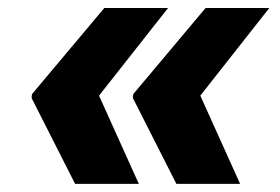

<svg xmlns="http://www.w3.org/2000/svg" viewBox="-20 -534 694 476"><path d="M396.7 -514.2H238.6L59.7 -301.1L58.2 -294H58.9L58.2 -291.2L166.2 -78.1H324.2L225.5 -296.9ZM647.7 -514.2H489.7L310.7 -301.1L309.3 -294H310L309.3 -291.2L417.3 -78.1H575.3L476.6 -296.9Z"/></svg>

Font: TID UI Extra Bold
Style: Italic
Weight: 800
Italic angle: -9.39999°
Designer: The TID Project Authors
Foundry: Bakken & Bæck
Version: Version 1.001;hotconv 1.0.109;makeotfexe 2.5.65596